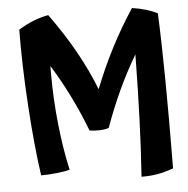

<svg xmlns="http://www.w3.org/2000/svg" viewBox="-56 -817 908 925"><g transform="rotate(-5 398.5 -354.5)"><path d="M746 26Q704 41 669 47Q634 53 591 53Q600 -71 605.5 -222.5Q611 -374 613 -537Q565 -456 526 -371.5Q487 -287 454 -195Q436 -189 410.5 -188Q385 -187 361 -191Q326 -282 286 -362.5Q246 -443 200 -517Q200 -507 200 -496.5Q200 -486 200 -476Q200 -356 213 -234Q226 -112 249 -11Q228 -5 187.5 -0.5Q147 4 110 4Q89 -138 76.5 -339Q64 -540 66 -704Q100 -726 138 -741Q176 -756 211 -762Q281 -666 334 -571Q387 -476 422 -385Q461 -485 509.5 -579Q558 -673 616 -761Q650 -756 681 -747Q712 -738 738 -725Q744 -595 746 -408Q748 -221 746 26Z"/></g></svg>

Font: Atma SemiBold
Style: Regular
Weight: 600
Designer: Gregori Vincens, Jeremie Hornus, Riccardo Olocco, Yoann Minet.
Foundry: black foundry
Version: Version 1.102;PS 1.100;hotconv 1.0.86;makeotf.lib2.5.63406